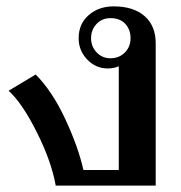

<svg xmlns="http://www.w3.org/2000/svg" viewBox="-20 -583 569 603"><path d="M7 -298 92 -349Q144 -297 185 -209Q226 -121 242 -49H353V-375Q338 -368 318 -368Q281 -368 254 -396Q227 -424 227 -463Q227 -508 258.5 -535.5Q290 -563 337 -563Q399 -563 434 -532.5Q469 -502 469 -447V0H155Q142 -75 96 -167Q50 -259 7 -298ZM390 -463Q390 -490 373.5 -508Q357 -526 327 -526Q300 -526 283 -507.5Q266 -489 266 -463Q266 -437 283.5 -418.5Q301 -400 327 -400Q354 -400 372 -418Q390 -436 390 -463Z"/></svg>

Font: Taviraj Medium
Style: Regular
Weight: 500
Designer: Katatrad Team
Foundry: CadsonDemak
Version: Version 1.030